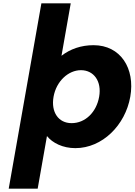

<svg xmlns="http://www.w3.org/2000/svg" viewBox="-20 -880 813 1160"><path d="M579 -295.3C562.7 -202.4 495.6 -136 412.6 -136C333.1 -136 287.2 -202.4 303.5 -295.3C320.2 -389.6 393 -456 469 -456C546.3 -456 595.7 -389.6 579 -295.3ZM207.6 260 263.7 -58C297.6 -16 359.4 15 435.4 15C598.3 15 736.8 -123.6 767.1 -295.4C797.4 -467.3 708 -607 545.2 -607C470.3 -607 404.3 -584 351.5 -543L407.4 -860H230.1L32.6 260Z"/></svg>

Font: Hussar Wysoki
Style: Obl
Weight: 700
Foundry: Cannot Into Space Fonts
Version: Version 0.92